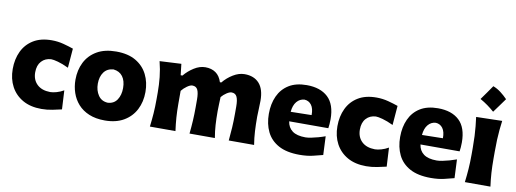

<svg xmlns="http://www.w3.org/2000/svg" viewBox="-66 -1243 4428 1647"><g transform="rotate(10 2148.0 -419.0)"><path d="M335.9 12.7Q240.2 12.7 173.1 -25.4Q106 -63.5 70.3 -130.1Q34.7 -196.8 34.7 -282.7Q34.7 -369.1 67.1 -437Q99.6 -504.9 163.6 -543.9Q227.5 -583 323.2 -583Q376.5 -583 426.8 -569.6Q477.1 -556.2 512.7 -543.5L499 -375Q445.3 -400.4 405.5 -411.1Q365.7 -421.9 345.7 -421.9Q293.9 -419.4 261.7 -384.5Q229.5 -349.6 229.5 -288.1Q229.5 -222.7 270.5 -183.3Q311.5 -144 385.3 -143.1Q408.2 -143.1 440.2 -152.1Q472.2 -161.1 502.4 -178.7L511.2 -14.2Q478 -6.3 431.2 3.2Q384.3 12.7 335.9 12.7Z M888.2 15.6Q808.6 15.6 750.5 -8.8Q692.4 -33.2 654.8 -75.4Q617.2 -117.7 598.9 -171.9Q580.6 -226.1 580.6 -285.2Q580.6 -370.1 614.7 -437.7Q648.9 -505.4 716.6 -544.7Q784.2 -584 884.3 -584Q987.3 -584 1055.2 -544.2Q1123 -504.4 1156.7 -436.8Q1190.4 -369.1 1190.4 -285.2Q1190.4 -199.2 1155.3 -131.1Q1120.1 -63 1052.7 -23.7Q985.4 15.6 888.2 15.6ZM887.2 -138.7Q940.9 -141.6 968.3 -183.1Q995.6 -224.6 995.6 -285.2Q995.6 -348.1 967.8 -385.7Q939.9 -423.3 887.2 -428.7Q832.5 -424.8 804 -385.5Q775.4 -346.2 775.4 -285.2Q775.4 -226.6 804 -184.1Q832.5 -141.6 887.2 -138.7Z M1966.3 0Q1972.2 -60.1 1975.6 -115.7Q1979 -171.4 1979 -233.9V-297.9Q1979 -354.5 1965.8 -382.3Q1952.6 -410.2 1918.9 -410.2Q1901.9 -410.2 1876.7 -393.8Q1851.6 -377.4 1832.5 -354.5Q1831.5 -325.2 1830.1 -292Q1828.6 -258.8 1828.6 -231.9Q1828.6 -165.5 1832 -111.3Q1835.4 -57.1 1845.2 0H1624.5Q1630.9 -60.1 1634 -115.7Q1637.2 -171.4 1637.2 -233.9V-297.9Q1637.2 -354.5 1624.3 -382.3Q1611.3 -410.2 1577.1 -410.2Q1559.1 -410.2 1532 -391.1Q1504.9 -372.1 1485.8 -347.7V-233.9Q1485.8 -171.4 1489.7 -115.7Q1493.7 -60.1 1502 0H1279.3Q1286.6 -60.1 1290.8 -116.9Q1294.9 -173.8 1294.9 -244.6V-300.8Q1294.9 -366.2 1288.1 -432.4Q1281.2 -498.5 1263.7 -567.4L1451.7 -577.1L1462.9 -479.5H1478.5Q1513.7 -522.5 1562.5 -553.2Q1611.3 -584 1660.6 -584Q1714.4 -584 1751.2 -558.1Q1788.1 -532.2 1804.7 -479H1816.9Q1853 -523.4 1903.1 -553.7Q1953.1 -584 2002.4 -584Q2084.5 -584 2129.9 -533.7Q2175.3 -483.4 2175.3 -382.3Q2175.3 -345.2 2173.1 -310.1Q2170.9 -274.9 2170.9 -244.6Q2170.9 -173.8 2174.1 -116.9Q2177.2 -60.1 2187 0Z M2584.5 15.6Q2472.2 15.6 2401.6 -22.9Q2331.1 -61.5 2298.1 -129.4Q2265.1 -197.3 2265.1 -285.2Q2265.1 -372.6 2295.9 -439.9Q2326.7 -507.3 2388.4 -545.7Q2450.2 -584 2543.5 -584Q2662.6 -584 2728.8 -522Q2794.9 -460 2794.9 -330.1Q2794.9 -306.2 2793.2 -288.1Q2791.5 -270 2789.1 -252H2448.2Q2455.6 -198.7 2494.6 -169.7Q2533.7 -140.6 2608.9 -140.6Q2628.4 -140.6 2657.5 -146.2Q2686.5 -151.9 2718.8 -160.9Q2751 -169.9 2778.8 -180.2L2786.1 -18.1Q2750.5 -8.8 2700.7 3.4Q2650.9 15.6 2584.5 15.6ZM2628.4 -337.9Q2629.4 -394.5 2606.7 -425.3Q2584 -456.1 2545.4 -458Q2505.4 -455.6 2478.5 -423.6Q2451.7 -391.6 2446.8 -334.5Z M3164.1 12.7Q3068.4 12.7 3001.2 -25.4Q2934.1 -63.5 2898.4 -130.1Q2862.8 -196.8 2862.8 -282.7Q2862.8 -369.1 2895.3 -437Q2927.7 -504.9 2991.7 -543.9Q3055.7 -583 3151.4 -583Q3204.6 -583 3254.9 -569.6Q3305.2 -556.2 3340.8 -543.5L3327.1 -375Q3273.4 -400.4 3233.6 -411.1Q3193.8 -421.9 3173.8 -421.9Q3122.1 -419.4 3089.8 -384.5Q3057.6 -349.6 3057.6 -288.1Q3057.6 -222.7 3098.6 -183.3Q3139.6 -144 3213.4 -143.1Q3236.3 -143.1 3268.3 -152.1Q3300.3 -161.1 3330.6 -178.7L3339.4 -14.2Q3306.2 -6.3 3259.3 3.2Q3212.4 12.7 3164.1 12.7Z M3728 15.6Q3615.7 15.6 3545.2 -22.9Q3474.6 -61.5 3441.7 -129.4Q3408.7 -197.3 3408.7 -285.2Q3408.7 -372.6 3439.5 -439.9Q3470.2 -507.3 3532 -545.7Q3593.8 -584 3687 -584Q3806.2 -584 3872.3 -522Q3938.5 -460 3938.5 -330.1Q3938.5 -306.2 3936.8 -288.1Q3935.1 -270 3932.6 -252H3591.8Q3599.1 -198.7 3638.2 -169.7Q3677.2 -140.6 3752.4 -140.6Q3772 -140.6 3801 -146.2Q3830.1 -151.9 3862.3 -160.9Q3894.5 -169.9 3922.4 -180.2L3929.7 -18.1Q3894 -8.8 3844.2 3.4Q3794.4 15.6 3728 15.6ZM3772 -337.9Q3772.9 -394.5 3750.2 -425.3Q3727.5 -456.1 3689 -458Q3648.9 -455.6 3622.1 -423.6Q3595.2 -391.6 3590.3 -334.5Z M4120.7 -852.6Q4156.1 -839.2 4187.8 -815Q4219.5 -790.8 4247.4 -761.8Q4225.4 -731.2 4202.8 -699.8Q4180.3 -668.4 4156.6 -636.7Q4129.2 -660.8 4098.1 -683.4Q4066.9 -706 4031.5 -725.8Q4055.1 -758.1 4077.1 -789.7Q4099.2 -821.4 4120.7 -852.6ZM4022.9 0Q4030.3 -60.1 4034.4 -116.9Q4038.6 -173.8 4038.6 -244.6V-300.8Q4038.6 -358.9 4036.4 -403.8Q4034.2 -448.7 4030.3 -488Q4026.4 -527.3 4021 -567.4L4247.1 -572.8Q4241.7 -532.2 4237.8 -492.2Q4233.9 -452.1 4231.9 -406Q4230 -359.9 4230 -300.8V-244.6Q4230 -173.8 4233.6 -116.9Q4237.3 -60.1 4245.6 0Z"/></g></svg>

Font: Pinar ExtraBold
Style: Regular
Weight: 800
Designer: Amin Abedi
Version: Version 3.000